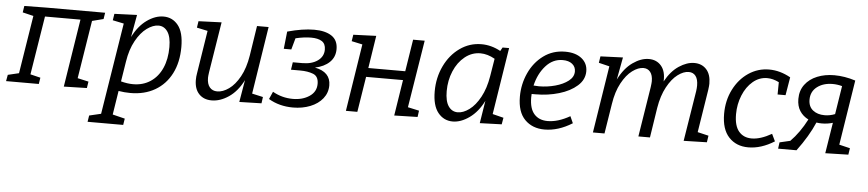

<svg xmlns="http://www.w3.org/2000/svg" viewBox="-46 -815 5971 1321"><g transform="rotate(5 2939.5 -154.0)"><path d="M636 -528 629 -484 551 -464 487 -63 563 -46 556 -1 397 3 471 -466H226L161 -61L231 -44L224 0H-2L6 -44L82 -62L146 -463L71 -481L78 -526L231 -528Z M1179 -339Q1179 -233 1139 -155Q1099 -77 1026.5 -35Q954 7 857 7Q816 7 775 0L749 165L834 186L827 230H581L588 186L669 167L770 -465L693 -481L700 -526L856 -532L828 -377Q867 -455 924.5 -496Q982 -537 1039 -537Q1101 -537 1140 -488.5Q1179 -440 1179 -339ZM786 -67Q831 -55 870 -55Q939 -55 990.5 -89.5Q1042 -124 1069.5 -186Q1097 -248 1097 -331Q1097 -402 1073 -437Q1049 -472 1010 -472Q972 -472 930 -441.5Q888 -411 854.5 -350.5Q821 -290 808 -205Z M1692 -62 1768 -45 1762 -1 1609 3 1635 -150Q1595 -71 1536 -31Q1477 9 1418 9Q1363 9 1330.5 -25.5Q1298 -60 1298 -122Q1298 -146 1302 -167L1349 -465L1274 -481L1281 -526L1440 -532L1384 -183Q1380 -155 1380 -144Q1380 -101 1399 -78.5Q1418 -56 1451 -56Q1490 -56 1531.5 -85.5Q1573 -115 1606 -174.5Q1639 -234 1653 -321L1685 -528H1765Z M2216 -165Q2216 -113 2184.5 -73.5Q2153 -34 2099 -12.5Q2045 9 1980 9Q1885 9 1811 -35L1834 -87Q1899 -50 1974 -50Q2041 -50 2088 -81.5Q2135 -113 2135 -168Q2135 -220 2097.5 -234.5Q2060 -249 2009 -249H1944L1952 -301H2017Q2083 -301 2123.5 -330Q2164 -359 2164 -407Q2164 -447 2137.5 -464Q2111 -481 2063 -481Q2015 -481 1956 -467L1934 -388H1882L1895 -508Q2000 -537 2080 -537Q2156 -537 2200 -508Q2244 -479 2244 -417Q2244 -362 2207 -326.5Q2170 -291 2107 -278Q2216 -257 2216 -165Z M2843 -528 2768 -62 2846 -45 2840 -1 2679 3 2718 -245H2463L2424 0H2345L2418 -465L2343 -481L2350 -526L2508 -532L2473 -307H2728L2763 -528Z M3353 -66 3429 -47 3421 -1 3270 4 3295 -152Q3256 -74 3197.5 -32.5Q3139 9 3083 9Q3021 9 2981.5 -40Q2942 -89 2942 -187Q2942 -282 2980.5 -362.5Q3019 -443 3086 -490.5Q3153 -538 3235 -538Q3303 -538 3367 -503L3381 -528H3426ZM3313 -324 3333 -446Q3282 -475 3233 -475Q3174 -475 3126 -436.5Q3078 -398 3051 -334Q3024 -270 3024 -196Q3024 -126 3048 -91.5Q3072 -57 3112 -57Q3150 -57 3191.5 -87.5Q3233 -118 3266 -178.5Q3299 -239 3313 -324Z M3608 -227Q3607 -219 3607 -203Q3607 -126 3640.5 -88.5Q3674 -51 3733 -51Q3805 -51 3887 -98L3908 -51Q3812 9 3717 9Q3633 9 3581 -43.5Q3529 -96 3529 -202Q3529 -288 3564 -365Q3599 -442 3663.5 -489.5Q3728 -537 3813 -537Q3885 -537 3927 -503.5Q3969 -470 3969 -415Q3969 -357 3921 -314.5Q3873 -272 3796.5 -249.5Q3720 -227 3636 -227ZM3616 -286Q3640 -284 3653 -284Q3710 -284 3765 -299Q3820 -314 3855.5 -341.5Q3891 -369 3891 -407Q3891 -439 3867 -458.5Q3843 -478 3801 -478Q3733 -478 3684 -423Q3635 -368 3616 -286Z M4769 -65 4845 -47 4838 -1 4678 3 4734 -345Q4737 -366 4737 -384Q4737 -427 4720 -449.5Q4703 -472 4672 -472Q4636 -472 4596 -442Q4556 -412 4523.5 -352Q4491 -292 4477 -207L4445 0H4365L4420 -345Q4424 -375 4424 -386Q4424 -428 4406.5 -450Q4389 -472 4359 -472Q4323 -472 4282.5 -442Q4242 -412 4209.5 -352Q4177 -292 4164 -207L4131 0H4051L4124 -463L4050 -481L4057 -526L4212 -532L4183 -377Q4223 -457 4280 -497Q4337 -537 4391 -537Q4445 -537 4477 -499Q4509 -461 4505 -392Q4545 -465 4599.5 -501Q4654 -537 4705 -537Q4757 -537 4788.5 -502.5Q4820 -468 4820 -404Q4820 -391 4816 -361Z M5349 -371H5294L5295 -456Q5253 -477 5214 -477Q5159 -477 5115 -440Q5071 -403 5046 -341.5Q5021 -280 5021 -211Q5021 -131 5053.5 -92.5Q5086 -54 5142 -54Q5203 -54 5280 -98L5304 -48Q5213 9 5124 9Q5041 9 4990 -45.5Q4939 -100 4939 -207Q4939 -299 4977 -374.5Q5015 -450 5079.5 -493.5Q5144 -537 5222 -537Q5297 -537 5370 -496Z M5747 -64 5822 -46 5815 -1 5656 3 5690 -210Q5654 -199 5614 -199Q5595 -199 5577 -202Q5536 -106 5457 0H5330L5336 -44L5409 -61Q5472 -125 5520 -218Q5482 -237 5460.5 -270.5Q5439 -304 5439 -353Q5439 -411 5470 -452.5Q5501 -494 5554 -515.5Q5607 -537 5672 -537Q5743 -537 5818 -513ZM5700 -271 5731 -467Q5698 -476 5666 -476Q5601 -476 5558.5 -443.5Q5516 -411 5516 -355Q5516 -307 5547.5 -282Q5579 -257 5628 -257Q5665 -257 5700 -271Z"/></g></svg>

Font: Bitter Pro
Style: Italic
Weight: 400
Italic angle: -9°
Designer: Sol Matas, and Bitter project Authors
Foundry: Sol Matas
Version: Version 1.010